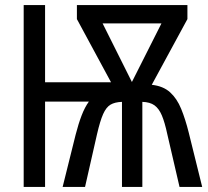

<svg xmlns="http://www.w3.org/2000/svg" viewBox="-20 -734 817 754"><path d="M716 -714V-659L576 -401Q621 -396 648 -371.5Q675 -347 691.5 -306.5Q708 -266 721 -214L774 0H685L637 -207Q627 -254 615.5 -281Q604 -308 586.5 -320.5Q569 -333 539 -334V0H459V-334Q431 -333 414 -323Q397 -313 385 -286Q373 -259 361 -207L314 0H226L277 -205Q288 -248 300.5 -280.5Q313 -313 329 -335H157V0H73V-714H157V-411H416L282 -659V-714ZM614 -642H383L498 -412Z"/></svg>

Font: Noto Sans ExtraCondensed
Style: Regular
Weight: 400
Width: 2
Designer: Monotype Design Team
Foundry: Monotype Imaging Inc.
Version: Version 2.013